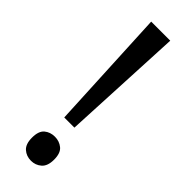

<svg xmlns="http://www.w3.org/2000/svg" viewBox="-246 -731 762 762"><g transform="rotate(45 134.5 -350.0)"><path d="M163 -201H106L81 -714H188ZM72 -54Q72 -91 90 -106Q108 -121 134 -121Q159 -121 177.5 -106Q196 -91 196 -54Q196 -18 177.5 -2Q159 14 134 14Q108 14 90 -2Q72 -18 72 -54Z"/></g></svg>

Font: Noto Sans Tamil Supplement
Style: Regular
Weight: 400
Designer: Ek Type
Foundry: Ek Type
Version: Version 2.001; ttfautohint (v1.8.4.7-5d5b)